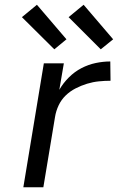

<svg xmlns="http://www.w3.org/2000/svg" viewBox="-20 -786 540 806"><path d="M78 0 164 -520H248L229 -409Q245 -437 269 -461Q293 -485 322 -500Q351 -515 382 -521.5Q413 -528 443 -528L444 -447Q420 -447 395 -444.5Q370 -442 345.5 -434.5Q321 -427 297.5 -415Q274 -403 255.5 -385Q237 -367 226 -343.5Q215 -320 211 -295L162 0ZM403 -579 268 -714 331 -766 455 -621ZM208 -579 72 -714 135 -766 259 -621Z"/></svg>

Font: Iosevka Aile Oblique
Style: Regular
Weight: 400
Italic angle: -9°
Designer: Belleve Invis
Foundry: Belleve Invis
Version: Version 31.1.0; ttfautohint (v1.8.4)